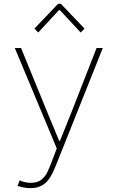

<svg xmlns="http://www.w3.org/2000/svg" viewBox="-20 -760 602 993"><path d="M137.7 212.9Q120.1 212.9 101.8 209.5Q83.5 206.1 70.3 201.2L82 172.9Q90.8 177.7 106.9 181.6Q123 185.5 139.6 185.5Q174.3 185.5 194.3 169.2Q214.4 152.8 225.8 128.4Q237.3 104 246.1 80.1L277.3 -2L282.2 28.3L56.6 -511.7H88.9L226.6 -174.8L286.1 -31.2H290L347.7 -174.8L479.5 -511.7H511.7L273.4 85Q262.7 111.8 251.5 135.3Q240.2 158.7 225.3 176Q210.4 193.4 189.2 203.1Q168 212.9 137.7 212.9ZM177.7 -591.8 158.2 -612.3 280.3 -740.2H294.9L417 -612.3L397.5 -591.8L289.1 -708H285.2Z"/></svg>

Font: Reddit Mono ExtraLight
Style: Regular
Weight: 250
Monospace: yes
Designer: Stephen Hutchings
Foundry: Reddit
Version: Version 1.014